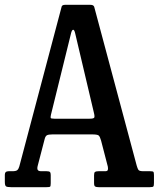

<svg xmlns="http://www.w3.org/2000/svg" viewBox="-20 -775 658 795"><path d="M0 -22V-51.5Q0 -66 15.5 -66H31Q46.5 -66 51.8 -70.8Q57 -75.5 60 -86L235.5 -748.5Q238.5 -755 249 -755H354.5Q367 -755 370 -747L546 -89.5Q549.5 -77 553.2 -71.5Q557 -66 574.5 -66H602Q612.5 -66 615 -63.5Q617.5 -61 617.5 -50V-18Q617.5 -6 615 -3Q612.5 0 600.5 0H388.5Q378 0 373.8 -2.8Q369.5 -5.5 369.5 -17V-49.5Q369.5 -60.5 373.5 -63.2Q377.5 -66 388 -66H415.5Q425 -66 426.5 -71.5Q428 -77 426.5 -85L398.5 -193Q394 -209 388.8 -213.8Q383.5 -218.5 361 -218.5H198Q181 -218.5 174.5 -215Q168 -211.5 165 -199.5L136.5 -90Q133 -77.5 136 -71.8Q139 -66 151.5 -66H173.5Q183 -66 186.5 -63Q190 -60 190 -50.5V-16.5Q190 -4.5 187.5 -2.2Q185 0 173 0H26Q11 0 5.5 -3Q0 -6 0 -22ZM274.5 -638.5 191 -300Q189 -290.5 189.8 -287Q190.5 -283.5 205 -283.5H351Q366.5 -283.5 369.8 -287.5Q373 -291.5 369 -307.5L291.5 -636Q288 -652 283 -651.8Q278 -651.5 274.5 -638.5Z"/></svg>

Font: Besley* Condensed Medium
Style: Regular
Weight: 500
Width: 3
Designer: Owen Earl
Foundry: indestructible type*
Version: Version 3.000; ttfautohint (v1.8.3)